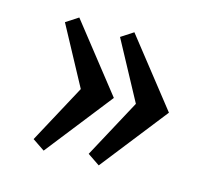

<svg xmlns="http://www.w3.org/2000/svg" viewBox="-72 -555 673 606"><g transform="rotate(15 264.5 -251.5)"><path d="M77 -61 180 -252 77 -443 117 -469 288 -252 117 -34ZM257 -61 360 -252 257 -443 297 -469 468 -252 297 -34Z"/></g></svg>

Font: Andada Pro SemiBold
Style: Regular
Weight: 600
Designer: Carolina Giovagnoli
Foundry: Huerta Tipografica
Version: Version 3.005